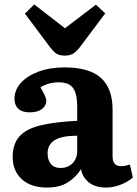

<svg xmlns="http://www.w3.org/2000/svg" viewBox="-20 -829 618 863"><path d="M191 14Q119 14 78 -23.5Q37 -61 37 -123Q37 -182 67.5 -216Q98 -250 162 -265.5Q226 -281 327 -286V-351Q327 -406 309 -432.5Q291 -459 243 -459Q220 -459 198 -452.5Q176 -446 162 -436Q188 -393 188 -376Q188 -354 168.5 -339Q149 -324 113 -324Q79 -324 62 -340.5Q45 -357 45 -384Q45 -424 73.5 -456Q102 -488 153 -507Q204 -526 270 -526Q381 -526 433.5 -479Q486 -432 486 -336V-126Q486 -82 524 -82Q541 -82 564 -89L577 -31Q557 -13 524 0.5Q491 14 457 14Q408 14 379.5 -9Q351 -32 344 -69Q323 -34 286 -10Q249 14 191 14ZM252 -74Q285 -74 306 -95Q327 -116 327 -151V-219Q259 -219 226.5 -199.5Q194 -180 194 -139Q194 -110 208.5 -92Q223 -74 252 -74ZM272 -579Q245 -579 231 -589.5Q217 -600 198 -626L92 -768L134 -809L272 -702L411 -808L453 -769L339 -617Q321 -594 306 -586.5Q291 -579 272 -579Z"/></svg>

Font: Literata
Style: Bold
Weight: 700
Designer: Latin by Veronika Burian and Jose Scaglione. Greek by Irene Vlachou. Cyrillic by Vera Evstafieva.
Foundry: TypeTogether
Version: Version 3.103; ttfautohint (v1.8.4.7-5d5b);gftools[0.9.29]